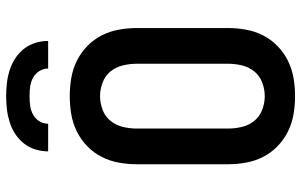

<svg xmlns="http://www.w3.org/2000/svg" viewBox="-202 -794 1003 640"><g transform="rotate(-90 300.0 -473.5)"><path d="M300 8Q270 8 240 3Q210 -2 182.5 -15.5Q155 -29 133 -50.5Q111 -72 97.5 -98.5Q84 -125 78.5 -155Q73 -185 73 -215V-520Q73 -550 78.5 -580Q84 -610 97.5 -636.5Q111 -663 133 -684.5Q155 -706 182.5 -719.5Q210 -733 240 -738Q270 -743 300 -743Q330 -743 360 -738Q390 -733 417.5 -719.5Q445 -706 467 -684.5Q489 -663 502.5 -636.5Q516 -610 521.5 -580Q527 -550 527 -520V-215Q527 -185 521.5 -155Q516 -125 502.5 -98.5Q489 -72 467 -50.5Q445 -29 417.5 -15.5Q390 -2 360 3Q330 8 300 8ZM300 -93Q323 -93 345.5 -101.5Q368 -110 382.5 -128Q397 -146 402.5 -169Q408 -192 408 -215V-520Q408 -543 402.5 -566Q397 -589 382.5 -607Q368 -625 345.5 -633.5Q323 -642 300 -642Q277 -642 254.5 -633.5Q232 -625 217.5 -607Q203 -589 197.5 -566Q192 -543 192 -520V-215Q192 -192 197.5 -169Q203 -146 217.5 -128Q232 -110 254.5 -101.5Q277 -93 300 -93ZM116 -815Q116 -837 122.5 -858Q129 -879 142.5 -896Q156 -913 174.5 -925Q193 -937 214 -943.5Q235 -950 256.5 -952.5Q278 -955 300 -955Q322 -955 343.5 -952.5Q365 -950 386 -943.5Q407 -937 425.5 -925Q444 -913 457.5 -896Q471 -879 477.5 -858Q484 -837 484 -815H392Q392 -831 383.5 -844.5Q375 -858 361 -865.5Q347 -873 331.5 -875Q316 -877 300 -877Q284 -877 268.5 -875Q253 -873 239 -865.5Q225 -858 216.5 -844.5Q208 -831 208 -815Z"/></g></svg>

Font: R Plex Mono
Style: Bold
Weight: 700
Monospace: yes
Designer: Belleve Invis
Foundry: Belleve Invis
Version: Version 31.8.0